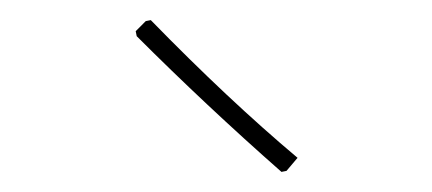

<svg xmlns="http://www.w3.org/2000/svg" viewBox="-20 -689 430 191"><path d="M130 -669Q207 -590 276 -532L265 -519L260 -518Q185 -584 116 -653L115 -658L125 -668Z"/></svg>

Font: Alegreya Sans Thin
Style: Regular
Weight: 100
Designer: Juan Pablo del Peral
Foundry: Huerta Tipografica
Version: Version 2.007